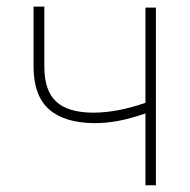

<svg xmlns="http://www.w3.org/2000/svg" viewBox="-20 -553 568 573"><path d="M445.3 0H414.1V-214.4Q367.7 -198.7 332.3 -192.1Q296.9 -185.5 260.7 -185.5Q170.9 -186.5 125.5 -227.5Q80.1 -268.6 80.1 -354.5V-533.2H112.3V-354.5Q112.3 -281.7 148.2 -249.3Q184.1 -216.8 258.8 -216.8Q329.1 -216.8 414.1 -246.1V-530.3H445.3Z"/></svg>

Font: Pretendard Thin
Style: Regular
Weight: 100
Designer: Base glyphs from Inter by Rasmus Andersson; Hangeul glyphs from Noto Sans CJK(Source Han Sans) by Jang Soo-young and Kan
Foundry: Kil Hyung-jin
Version: Version 1.309